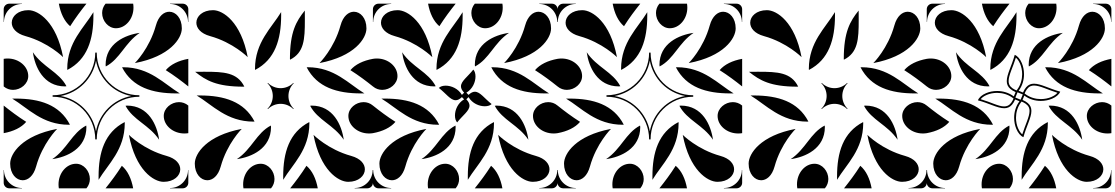

<svg xmlns="http://www.w3.org/2000/svg" viewBox="-20 -1020 6040 1040"><path d="M263 -158C342 -169 448 -215 448 -332L447 -340C369 -299.2 344 -212 263 -158ZM297 -21.5C297 -14.5 297.5 -7.3 298.7 0H448.2C461.2 -15.4 466.8 -33.1 466.8 -50.5C466.8 -92.7 433.8 -133 392 -133C340 -133 297 -82.6 297 -21.5ZM514 -46C566 -132 655.5 -208.3 655.8 -352.9L655.3 -358.8C546.7 -302.6 514 -194 514 -65ZM551.8 0H701.3C691.8 -52.2 671.3 -95.5 640 -122C611.3 -76.7 581.1 -36.6 551.8 0ZM552 -668 553 -660C631 -700.8 656 -788 737 -842C658 -831 552 -785 552 -668ZM533.2 -949.5C533.2 -907.3 566.2 -867 608 -867C660 -867 703 -917.4 703 -978.5C703 -985.6 702.5 -992.7 701.3 -1000H551.8C538.8 -984.7 533.2 -966.9 533.2 -949.5ZM344.2 -647.1 344.7 -641.2C453.3 -697.4 486 -806 486 -935V-954C434 -868 344.5 -791.7 344.2 -647.1ZM298.7 -1000C308.2 -947.8 328.7 -904.5 360 -878C388.6 -923.3 418.9 -963.4 448.2 -1000ZM660 -447C700.8 -369 788 -344 842 -263C831 -342 785 -448 668 -448ZM867 -392C867 -340 917.4 -297 978.5 -297C985.6 -297 992.7 -297.5 1000 -298.7V-448.2C984.7 -461.2 966.9 -466.8 949.5 -466.8C907.3 -466.8 867 -433.8 867 -392ZM641.2 -655.3C697.4 -546.7 806 -514 935 -514H954C868 -566 791.7 -655.5 647.1 -655.8ZM878 -640C923.3 -611.3 963.4 -581.1 1000 -551.8V-701.3C947.8 -691.8 904.5 -671.3 878 -640ZM158 -737C169 -658 215 -552 332 -552L340 -553C299.2 -631 212 -656 158 -737ZM0 -551.8C15.4 -538.8 33.1 -533.2 50.5 -533.2C92.7 -533.2 133 -566.2 133 -608C133 -660 82.6 -703.1 21.5 -703.1C14.4 -703.1 7.3 -702.5 0 -701.3ZM46 -486C132 -434 208.3 -344.5 352.9 -344.2L358.8 -344.7C302.6 -453.3 194 -486 65 -486ZM0 -298.7C52.2 -308.2 95.5 -328.7 122 -360C76.7 -388.7 36.6 -418.9 0 -448.2ZM678.2 -289.5C714.2 -99.5 811.6 -35.1 866.2 -35.1C922.5 -35.1 956.4 -68.1 956.4 -103C956.4 -131.5 933.8 -161.3 882.2 -175.5C756.5 -210.2 678.2 -289.5 678.2 -289.5ZM901.2 0H970C986.6 0 1000 -13.4 1000 -30V-98.8H998.5C998.5 -45.1 954.9 -1.5 901.2 -1.5ZM710.5 -678.3C900.5 -714.3 964.9 -811.6 964.9 -866.2C964.9 -922.5 931.9 -956.4 897 -956.4C868.5 -956.4 838.7 -933.8 824.5 -882.3C789.8 -756.6 710.5 -678.3 710.5 -678.3ZM901.2 -998.5C954.9 -998.5 998.5 -954.9 998.5 -901.3H1000V-970C1000 -986.6 986.6 -1000 970 -1000H901.2ZM43.6 -897C43.6 -868.5 66.2 -838.7 117.8 -824.5C243.4 -789.8 321.8 -710.5 321.8 -710.5C285.8 -900.5 188.4 -964.9 133.8 -964.9C77.5 -964.9 43.6 -931.9 43.6 -897ZM0 -901.3H1.5C1.5 -954.9 45.1 -998.5 98.8 -998.5V-1000H30C13.4 -1000 0 -986.6 0 -970ZM35.1 -133.8C35.1 -77.5 68.1 -43.6 103 -43.6C131.5 -43.6 161.3 -66.3 175.5 -117.8C210.2 -243.5 289.5 -321.8 289.5 -321.8C99.5 -285.8 35.1 -188.4 35.1 -133.8ZM0 -30C0 -13.4 13.4 0 30 0H98.8V-1.5C45.1 -1.5 1.5 -45.1 1.5 -98.8H0ZM265 -496C393 -496 496 -393 496 -265H504C504 -393 607 -496 735 -496V-504C607 -504 504 -607 504 -735H496C496 -607.5 392.5 -504 265 -504ZM308.8 -500C405.6 -518 482 -594.4 500 -691.2C517.9 -594.3 594.3 -517.9 691.2 -500C594.3 -482.1 517.9 -405.7 500 -308.8C482.1 -405.7 405.7 -482.1 308.8 -500Z M1361.2 -647.1 1361.7 -641.2C1470.3 -697.4 1502.5 -806.6 1502.9 -935.4C1502.9 -942.1 1502.9 -947.8 1502.8 -954.5C1450.6 -868.5 1361.5 -791.7 1361.2 -647.1ZM1550.5 -702.4 1551 -696.6C1627.6 -734.5 1631.3 -807.8 1631.3 -910.6C1631.3 -921.3 1631.2 -932.4 1631.2 -943.7C1631.2 -950.1 1631.2 -956.4 1631 -962.9C1584.1 -904.5 1550.8 -847 1550.5 -702.4ZM1045.5 -502.8C1131.5 -450.6 1208.3 -361.5 1352.9 -361.2L1358.8 -361.7C1302.6 -470.3 1193.4 -502.5 1064.6 -502.9C1057.9 -502.9 1052.2 -502.9 1045.5 -502.8ZM1037.1 -631C1095.5 -584.1 1153 -550.8 1297.6 -550.5L1303.4 -551C1265.5 -627.6 1192.2 -631.3 1089.4 -631.3C1078.7 -631.3 1067.6 -631.2 1056.3 -631.2C1049.9 -631.2 1043.6 -631.2 1037.1 -631ZM1043.6 -897C1043.6 -868.5 1066.2 -838.7 1117.8 -824.5C1243.4 -789.8 1321.8 -710.5 1321.8 -710.5C1285.8 -900.5 1188.4 -964.9 1133.8 -964.9C1077.5 -964.9 1043.6 -931.9 1043.6 -897ZM1678.2 -289.5C1714.2 -99.5 1811.6 -35.1 1866.2 -35.1C1922.5 -35.1 1956.4 -68.1 1956.4 -103C1956.4 -131.5 1933.8 -161.3 1882.2 -175.5C1756.5 -210.2 1678.2 -289.5 1678.2 -289.5ZM1901.2 0H1970C1986.6 0 2000 -13.4 2000 -30V-98.8H1998.5C1998.5 -45.1 1954.9 -1.5 1901.2 -1.5ZM1660 -447C1700.8 -369 1788 -344 1842 -263C1831 -342 1785 -448 1668 -448ZM1867 -392C1867 -340 1917.4 -297 1978.5 -297C1985.6 -297 1992.7 -297.5 2000 -298.7V-448.2C1984.7 -461.2 1966.9 -466.8 1949.5 -466.8C1907.3 -466.8 1867 -433.8 1867 -392ZM1641.2 -655.3C1697.4 -546.7 1806 -514 1935 -514H1954C1868 -566 1791.7 -655.5 1647.1 -655.8ZM1878 -640C1923.3 -611.4 1963.4 -581.1 2000 -551.8V-701.3C1947.8 -691.8 1904.5 -671.3 1878 -640ZM1035.1 -133.8C1035.1 -77.5 1068.1 -43.6 1103 -43.6C1131.5 -43.6 1161.3 -66.3 1175.5 -117.8C1210.2 -243.5 1289.5 -321.8 1289.5 -321.8C1099.5 -285.8 1035.1 -188.4 1035.1 -133.8ZM1710.5 -678.3C1900.5 -714.3 1964.9 -811.6 1964.9 -866.2C1964.9 -922.5 1931.9 -956.4 1897 -956.4C1868.5 -956.4 1838.7 -933.8 1824.5 -882.3C1789.8 -756.6 1710.5 -678.3 1710.5 -678.3ZM1263 -158C1342 -169 1448 -215 1448 -332L1447 -340C1369 -299.2 1344 -212 1263 -158ZM1297 -21.5C1297 -14.5 1297.5 -7.3 1298.7 0H1448.2C1461.2 -15.4 1466.8 -33.1 1466.8 -50.5C1466.8 -92.7 1433.8 -133 1392 -133C1340 -133 1297 -82.6 1297 -21.5ZM1514 -46C1566 -132 1655.5 -208.3 1655.8 -352.9L1655.3 -358.8C1546.7 -302.6 1514 -194 1514 -65ZM1551.8 0H1701.3C1691.8 -52.2 1671.3 -95.5 1640 -122C1611.4 -76.7 1581.1 -36.6 1551.8 0ZM1429.1 -431.2 1431.2 -429.1C1450.2 -448.1 1475.1 -457.6 1500 -457.6C1524.9 -457.6 1549.8 -448.1 1568.8 -429.1L1570.9 -431.2C1551.9 -450.2 1542.4 -475.1 1542.4 -500C1542.4 -524.9 1551.9 -549.8 1570.9 -568.8L1568.8 -570.9C1549.8 -551.9 1524.9 -542.4 1500 -542.4C1475.1 -542.4 1450.2 -551.9 1431.2 -570.9L1429.1 -568.8C1448.1 -549.8 1457.6 -524.9 1457.6 -500C1457.6 -475.1 1448.1 -450.2 1429.1 -431.2Z M2357 -543.6C2395.6 -514.2 2419.5 -477.1 2448.1 -477.1C2458.5 -477.1 2469.5 -482 2482 -494L2494 -482C2459.4 -461.7 2444.4 -424.1 2444.4 -394.2C2444.4 -378.4 2448.6 -364.8 2456.3 -357C2486.4 -395.5 2523.1 -419.4 2523.1 -447.8C2523.1 -458.3 2518.1 -469.4 2506 -482L2518 -494C2538.3 -459.4 2575.9 -444.4 2605.8 -444.4C2621.6 -444.4 2635.2 -448.6 2643 -456.3C2604.5 -486.4 2580.6 -523.1 2552.2 -523.1C2541.7 -523.1 2530.7 -518.1 2518 -506L2506 -518C2540.6 -538.3 2555.6 -575.9 2555.6 -605.8C2555.6 -621.6 2551.4 -635.2 2543.7 -643C2513.6 -604.5 2476.9 -580.6 2476.9 -552.2C2476.9 -541.7 2481.9 -530.7 2494 -518L2482 -506C2461.7 -540.6 2424.1 -556 2394.2 -556C2378.4 -556 2364.8 -551.7 2357 -543.6ZM2263 -158C2342 -169 2448 -215 2448 -332L2447 -340C2369 -299.2 2344 -212 2263 -158ZM2297 -21.5C2297 -14.5 2297.5 -7.3 2298.7 0H2448.2C2461.2 -15.4 2466.8 -33.1 2466.8 -50.5C2466.8 -92.7 2433.8 -133 2392 -133C2340 -133 2297 -82.6 2297 -21.5ZM2514 -46C2566 -132 2655.5 -208.3 2655.8 -352.9L2655.3 -358.8C2546.7 -302.6 2514 -194 2514 -65ZM2551.8 0H2701.3C2691.8 -52.2 2671.3 -95.5 2640 -122C2611.3 -76.7 2581.1 -36.6 2551.8 0ZM2552 -668 2553 -660C2631 -700.8 2656 -788 2737 -842C2658 -831 2552 -785 2552 -668ZM2533.2 -949.5C2533.2 -907.3 2566.2 -867 2608 -867C2660 -867 2703 -917.4 2703 -978.5C2703 -985.6 2702.5 -992.7 2701.3 -1000H2551.8C2538.8 -984.7 2533.2 -966.9 2533.2 -949.5ZM2344.2 -647.1 2344.7 -641.2C2453.3 -697.4 2486 -806 2486 -935V-954C2434 -868 2344.5 -791.7 2344.2 -647.1ZM2298.7 -1000C2308.2 -947.8 2328.7 -904.5 2360 -878C2388.6 -923.3 2418.9 -963.4 2448.2 -1000ZM2660 -447C2700.8 -369 2788 -344 2842 -263C2831 -342 2785 -448 2668 -448ZM2867 -392C2867 -340 2917.4 -297 2978.5 -297C2985.6 -297 2992.7 -297.5 3000 -298.7V-448.2C2984.7 -461.2 2966.9 -466.8 2949.5 -466.8C2907.3 -466.8 2867 -433.8 2867 -392ZM2641.2 -655.3C2697.4 -546.7 2806 -514 2935 -514H2954C2868 -566 2791.7 -655.5 2647.1 -655.8ZM2878 -640C2923.3 -611.3 2963.4 -581.1 3000 -551.8V-701.3C2947.8 -691.8 2904.5 -671.3 2878 -640ZM2158 -737C2169 -658 2215 -552 2332 -552L2340 -553C2299.2 -631 2212 -656 2158 -737ZM2000 -551.8C2015.4 -538.8 2033.1 -533.2 2050.5 -533.2C2092.7 -533.2 2133 -566.2 2133 -608C2133 -660 2082.6 -703.1 2021.5 -703.1C2014.4 -703.1 2007.3 -702.5 2000 -701.3ZM2046 -486C2132 -434 2208.3 -344.5 2352.9 -344.2L2358.8 -344.7C2302.6 -453.3 2194 -486 2065 -486ZM2000 -298.7C2052.2 -308.2 2095.5 -328.7 2122 -360C2076.7 -388.7 2036.6 -418.9 2000 -448.2ZM2678.2 -289.5C2714.2 -99.5 2811.6 -35.1 2866.2 -35.1C2922.5 -35.1 2956.4 -68.1 2956.4 -103C2956.4 -131.5 2933.8 -161.3 2882.2 -175.5C2756.5 -210.2 2678.2 -289.5 2678.2 -289.5ZM2901.2 0H2970C2986.6 0 3000 -13.4 3000 -30V-98.8H2998.5C2998.5 -45.1 2954.9 -1.5 2901.2 -1.5ZM2710.5 -678.3C2900.5 -714.3 2964.9 -811.6 2964.9 -866.2C2964.9 -922.5 2931.9 -956.4 2897 -956.4C2868.5 -956.4 2838.7 -933.8 2824.5 -882.3C2789.8 -756.6 2710.5 -678.3 2710.5 -678.3ZM2901.2 -998.5C2954.9 -998.5 2998.5 -954.9 2998.5 -901.3H3000V-970C3000 -986.6 2986.6 -1000 2970 -1000H2901.2ZM2043.6 -897C2043.6 -868.5 2066.2 -838.7 2117.8 -824.5C2243.4 -789.8 2321.8 -710.5 2321.8 -710.5C2285.8 -900.5 2188.4 -964.9 2133.8 -964.9C2077.5 -964.9 2043.6 -931.9 2043.6 -897ZM2000 -901.3H2001.5C2001.5 -954.9 2045.1 -998.5 2098.8 -998.5V-1000H2030C2013.4 -1000 2000 -986.6 2000 -970ZM2035.1 -133.8C2035.1 -77.5 2068.1 -43.6 2103 -43.6C2131.5 -43.6 2161.3 -66.3 2175.5 -117.8C2210.2 -243.5 2289.5 -321.8 2289.5 -321.8C2099.5 -285.8 2035.1 -188.4 2035.1 -133.8ZM2000 -30C2000 -13.4 2013.4 0 2030 0H2098.8V-1.5C2045.1 -1.5 2001.5 -45.1 2001.5 -98.8H2000Z M3263 -158C3342 -169 3448 -215 3448 -332L3447 -340C3369 -299.2 3344 -212 3263 -158ZM3297 -21.5C3297 -14.5 3297.5 -7.3 3298.7 0H3448.2C3461.2 -15.4 3466.8 -33.1 3466.8 -50.5C3466.8 -92.7 3433.8 -133 3392 -133C3340 -133 3297 -82.6 3297 -21.5ZM3514 -46C3566 -132 3655.5 -208.3 3655.8 -352.9L3655.3 -358.8C3546.7 -302.6 3514 -194 3514 -65ZM3551.8 0H3701.3C3691.8 -52.2 3671.3 -95.5 3640 -122C3611.3 -76.7 3581.1 -36.6 3551.8 0ZM3552 -668 3553 -660C3631 -700.8 3656 -788 3737 -842C3658 -831 3552 -785 3552 -668ZM3533.2 -949.5C3533.2 -907.3 3566.2 -867 3608 -867C3660 -867 3703 -917.4 3703 -978.5C3703 -985.6 3702.5 -992.7 3701.3 -1000H3551.8C3538.8 -984.7 3533.2 -966.9 3533.2 -949.5ZM3344.2 -647.1 3344.7 -641.2C3453.3 -697.4 3486 -806 3486 -935V-954C3434 -868 3344.5 -791.7 3344.2 -647.1ZM3298.7 -1000C3308.2 -947.8 3328.7 -904.5 3360 -878C3388.6 -923.3 3418.9 -963.4 3448.2 -1000ZM3660 -447C3700.8 -369 3788 -344 3842 -263C3831 -342 3785 -448 3668 -448ZM3867 -392C3867 -340 3917.4 -297 3978.5 -297C3985.6 -297 3992.7 -297.5 4000 -298.7V-448.2C3984.7 -461.2 3966.9 -466.8 3949.5 -466.8C3907.3 -466.8 3867 -433.8 3867 -392ZM3641.2 -655.3C3697.4 -546.7 3806 -514 3935 -514H3954C3868 -566 3791.7 -655.5 3647.1 -655.8ZM3878 -640C3923.3 -611.3 3963.4 -581.1 4000 -551.8V-701.3C3947.8 -691.8 3904.5 -671.3 3878 -640ZM3158 -737C3169 -658 3215 -552 3332 -552L3340 -553C3299.2 -631 3212 -656 3158 -737ZM3000 -551.8C3015.4 -538.8 3033.1 -533.2 3050.5 -533.2C3092.7 -533.2 3133 -566.2 3133 -608C3133 -660 3082.6 -703.1 3021.5 -703.1C3014.4 -703.1 3007.3 -702.5 3000 -701.3ZM3046 -486C3132 -434 3208.3 -344.5 3352.9 -344.2L3358.8 -344.7C3302.6 -453.3 3194 -486 3065 -486ZM3000 -298.7C3052.2 -308.2 3095.5 -328.7 3122 -360C3076.7 -388.7 3036.6 -418.9 3000 -448.2ZM3678.2 -289.5C3714.2 -99.5 3811.6 -35.1 3866.2 -35.1C3922.5 -35.1 3956.4 -68.1 3956.4 -103C3956.4 -131.5 3933.8 -161.3 3882.2 -175.5C3756.5 -210.2 3678.2 -289.5 3678.2 -289.5ZM3901.2 0H3970C3986.6 0 4000 -13.4 4000 -30V-98.8H3998.5C3998.5 -45.1 3954.9 -1.5 3901.2 -1.5ZM3710.5 -678.3C3900.5 -714.3 3964.9 -811.6 3964.9 -866.2C3964.9 -922.5 3931.9 -956.4 3897 -956.4C3868.5 -956.4 3838.7 -933.8 3824.5 -882.3C3789.8 -756.6 3710.5 -678.3 3710.5 -678.3ZM3901.2 -998.5C3954.9 -998.5 3998.5 -954.9 3998.5 -901.3H4000V-970C4000 -986.6 3986.6 -1000 3970 -1000H3901.2ZM3043.6 -897C3043.6 -868.5 3066.2 -838.7 3117.8 -824.5C3243.4 -789.8 3321.8 -710.5 3321.8 -710.5C3285.8 -900.5 3188.4 -964.9 3133.8 -964.9C3077.5 -964.9 3043.6 -931.9 3043.6 -897ZM3000 -901.3H3001.5C3001.5 -954.9 3045.1 -998.5 3098.8 -998.5V-1000H3030C3013.4 -1000 3000 -986.6 3000 -970ZM3035.1 -133.8C3035.1 -77.5 3068.1 -43.6 3103 -43.6C3131.5 -43.6 3161.3 -66.3 3175.5 -117.8C3210.2 -243.5 3289.5 -321.8 3289.5 -321.8C3099.5 -285.8 3035.1 -188.4 3035.1 -133.8ZM3000 -30C3000 -13.4 3013.4 0 3030 0H3098.8V-1.5C3045.1 -1.5 3001.5 -45.1 3001.5 -98.8H3000ZM3265 -496C3393 -496 3496 -393 3496 -265H3504C3504 -393 3607 -496 3735 -496V-504C3607 -504 3504 -607 3504 -735H3496C3496 -607.5 3392.5 -504 3265 -504ZM3308.8 -500C3405.6 -518 3482 -594.4 3500 -691.2C3517.9 -594.3 3594.3 -517.9 3691.2 -500C3594.3 -482.1 3517.9 -405.7 3500 -308.8C3482.1 -405.7 3405.7 -482.1 3308.8 -500Z M4361.2 -647.1 4361.7 -641.2C4470.3 -697.4 4502.5 -806.6 4502.9 -935.4C4502.9 -942.1 4502.9 -947.8 4502.8 -954.5C4450.6 -868.5 4361.5 -791.7 4361.2 -647.1ZM4550.5 -702.4 4551 -696.6C4627.6 -734.5 4631.3 -807.8 4631.3 -910.6C4631.3 -921.3 4631.2 -932.4 4631.2 -943.7C4631.2 -950.1 4631.2 -956.4 4631 -962.9C4584.1 -904.5 4550.8 -847 4550.5 -702.4ZM4045.5 -502.8C4131.5 -450.6 4208.3 -361.5 4352.9 -361.2L4358.8 -361.7C4302.6 -470.3 4193.4 -502.5 4064.6 -502.9C4057.9 -502.9 4052.2 -502.9 4045.5 -502.8ZM4037.1 -631C4095.5 -584.1 4153 -550.8 4297.6 -550.5L4303.4 -551C4265.5 -627.6 4192.2 -631.3 4089.4 -631.3C4078.7 -631.3 4067.6 -631.2 4056.3 -631.2C4049.9 -631.2 4043.6 -631.2 4037.1 -631ZM4043.6 -897C4043.6 -868.5 4066.2 -838.7 4117.8 -824.5C4243.4 -789.8 4321.8 -710.5 4321.8 -710.5C4285.8 -900.5 4188.4 -964.9 4133.8 -964.9C4077.5 -964.9 4043.6 -931.9 4043.6 -897ZM4678.2 -289.5C4714.2 -99.5 4811.6 -35.1 4866.2 -35.1C4922.5 -35.1 4956.4 -68.1 4956.4 -103C4956.4 -131.5 4933.8 -161.3 4882.2 -175.5C4756.5 -210.2 4678.2 -289.5 4678.2 -289.5ZM4901.2 0H4970C4986.6 0 5000 -13.4 5000 -30V-98.8H4998.5C4998.5 -45.1 4954.9 -1.5 4901.2 -1.5ZM4660 -447C4700.8 -369 4788 -344 4842 -263C4831 -342 4785 -448 4668 -448ZM4867 -392C4867 -340 4917.4 -297 4978.5 -297C4985.6 -297 4992.7 -297.5 5000 -298.7V-448.2C4984.7 -461.2 4966.9 -466.8 4949.5 -466.8C4907.3 -466.8 4867 -433.8 4867 -392ZM4641.2 -655.3C4697.4 -546.7 4806 -514 4935 -514H4954C4868 -566 4791.7 -655.5 4647.1 -655.8ZM4878 -640C4923.3 -611.4 4963.4 -581.1 5000 -551.8V-701.3C4947.8 -691.8 4904.5 -671.3 4878 -640ZM4035.1 -133.8C4035.1 -77.5 4068.1 -43.6 4103 -43.6C4131.5 -43.6 4161.3 -66.3 4175.5 -117.8C4210.2 -243.5 4289.5 -321.8 4289.5 -321.8C4099.5 -285.8 4035.1 -188.4 4035.1 -133.8ZM4710.5 -678.3C4900.5 -714.3 4964.9 -811.6 4964.9 -866.2C4964.9 -922.5 4931.9 -956.4 4897 -956.4C4868.5 -956.4 4838.7 -933.8 4824.5 -882.3C4789.8 -756.6 4710.5 -678.3 4710.5 -678.3ZM4263 -158C4342 -169 4448 -215 4448 -332L4447 -340C4369 -299.2 4344 -212 4263 -158ZM4297 -21.5C4297 -14.5 4297.5 -7.3 4298.7 0H4448.2C4461.2 -15.4 4466.8 -33.1 4466.8 -50.5C4466.8 -92.7 4433.8 -133 4392 -133C4340 -133 4297 -82.6 4297 -21.5ZM4514 -46C4566 -132 4655.5 -208.3 4655.8 -352.9L4655.3 -358.8C4546.7 -302.6 4514 -194 4514 -65ZM4551.8 0H4701.3C4691.8 -52.2 4671.3 -95.5 4640 -122C4611.4 -76.7 4581.1 -36.6 4551.8 0ZM4429.1 -431.2 4431.2 -429.1C4450.2 -448.1 4475.1 -457.6 4500 -457.6C4524.9 -457.6 4549.8 -448.1 4568.8 -429.1L4570.9 -431.2C4551.9 -450.2 4542.4 -475.1 4542.4 -500C4542.4 -524.9 4551.9 -549.8 4570.9 -568.8L4568.8 -570.9C4549.8 -551.9 4524.9 -542.4 4500 -542.4C4475.1 -542.4 4450.2 -551.9 4431.2 -570.9L4429.1 -568.8C4448.1 -549.8 4457.6 -524.9 4457.6 -500C4457.6 -475.1 4448.1 -450.2 4429.1 -431.2Z M5263 -158C5342 -169 5448 -215 5448 -332L5447 -340C5369 -299.2 5344 -212 5263 -158ZM5297 -21.5C5297 -14.5 5297.5 -7.3 5298.7 0H5448.2C5461.2 -15.4 5466.8 -33.1 5466.8 -50.5C5466.8 -92.7 5433.8 -133 5392 -133C5340 -133 5297 -82.6 5297 -21.5ZM5514 -46C5566 -132 5655.5 -208.3 5655.8 -352.9L5655.3 -358.8C5546.7 -302.6 5514 -194 5514 -65ZM5551.8 0H5701.3C5691.8 -52.2 5671.3 -95.5 5640 -122C5611.3 -76.7 5581.1 -36.6 5551.8 0ZM5552 -668 5553 -660C5631 -700.8 5656 -788 5737 -842C5658 -831 5552 -785 5552 -668ZM5533.2 -949.5C5533.2 -907.3 5566.2 -867 5608 -867C5660 -867 5703 -917.4 5703 -978.5C5703 -985.6 5702.5 -992.7 5701.3 -1000H5551.8C5538.8 -984.7 5533.2 -966.9 5533.2 -949.5ZM5344.2 -647.1 5344.7 -641.2C5453.3 -697.4 5486 -806 5486 -935V-954C5434 -868 5344.5 -791.7 5344.2 -647.1ZM5298.7 -1000C5308.2 -947.8 5328.7 -904.5 5360 -878C5388.6 -923.3 5418.9 -963.4 5448.2 -1000ZM5660 -447C5700.8 -369 5788 -344 5842 -263C5831 -342 5785 -448 5668 -448ZM5867 -392C5867 -340 5917.4 -297 5978.5 -297C5985.6 -297 5992.7 -297.5 6000 -298.7V-448.2C5984.7 -461.2 5966.9 -466.8 5949.5 -466.8C5907.3 -466.8 5867 -433.8 5867 -392ZM5641.2 -655.3C5697.4 -546.7 5806 -514 5935 -514H5954C5868 -566 5791.7 -655.5 5647.1 -655.8ZM5878 -640C5923.3 -611.3 5963.4 -581.1 6000 -551.8V-701.3C5947.8 -691.8 5904.5 -671.3 5878 -640ZM5158 -737C5169 -658 5215 -552 5332 -552L5340 -553C5299.2 -631 5212 -656 5158 -737ZM5000 -551.8C5015.4 -538.8 5033.1 -533.2 5050.5 -533.2C5092.7 -533.2 5133 -566.2 5133 -608C5133 -660 5082.6 -703.1 5021.5 -703.1C5014.4 -703.1 5007.3 -702.5 5000 -701.3ZM5046 -486C5132 -434 5208.3 -344.5 5352.9 -344.2L5358.8 -344.7C5302.6 -453.3 5194 -486 5065 -486ZM5000 -298.7C5052.2 -308.2 5095.5 -328.7 5122 -360C5076.7 -388.7 5036.6 -418.9 5000 -448.2ZM5678.2 -289.5C5714.2 -99.5 5811.6 -35.1 5866.2 -35.1C5922.5 -35.1 5956.4 -68.1 5956.4 -103C5956.4 -131.5 5933.8 -161.3 5882.2 -175.5C5756.5 -210.2 5678.2 -289.5 5678.2 -289.5ZM5901.2 0H5970C5986.6 0 6000 -13.4 6000 -30V-98.8H5998.5C5998.5 -45.1 5954.9 -1.5 5901.2 -1.5ZM5710.5 -678.3C5900.5 -714.3 5964.9 -811.6 5964.9 -866.2C5964.9 -922.5 5931.9 -956.4 5897 -956.4C5868.5 -956.4 5838.7 -933.8 5824.5 -882.3C5789.8 -756.6 5710.5 -678.3 5710.5 -678.3ZM5901.2 -998.5C5954.9 -998.5 5998.5 -954.9 5998.5 -901.3H6000V-970C6000 -986.6 5986.6 -1000 5970 -1000H5901.2ZM5043.6 -897C5043.6 -868.5 5066.2 -838.7 5117.8 -824.5C5243.4 -789.8 5321.8 -710.5 5321.8 -710.5C5285.8 -900.5 5188.4 -964.9 5133.8 -964.9C5077.5 -964.9 5043.6 -931.9 5043.6 -897ZM5000 -901.3H5001.5C5001.5 -954.9 5045.1 -998.5 5098.8 -998.5V-1000H5030C5013.4 -1000 5000 -986.6 5000 -970ZM5035.1 -133.8C5035.1 -77.5 5068.1 -43.6 5103 -43.6C5131.5 -43.6 5161.3 -66.3 5175.5 -117.8C5210.2 -243.5 5289.5 -321.8 5289.5 -321.8C5099.5 -285.8 5035.1 -188.4 5035.1 -133.8ZM5000 -30C5000 -13.4 5013.4 0 5030 0H5098.8V-1.5C5045.1 -1.5 5001.5 -45.1 5001.5 -98.8H5000ZM5277 -476.5C5335.1 -461.6 5382.5 -433.7 5419.5 -433.7C5427.4 -433.7 5434.8 -435 5441.7 -437.9C5456.1 -444 5468.4 -457.2 5478.7 -481.2L5502.3 -471.6C5481.6 -443.9 5473.3 -412 5473.3 -382.1C5473.3 -360 5477.8 -338.9 5485.3 -321.4C5494.5 -299.5 5508.3 -283.2 5523.5 -277C5539.1 -335.2 5566.7 -382.4 5566.7 -419.1C5566.7 -427.1 5565.4 -434.5 5562.5 -441.5C5556.3 -455.9 5543 -468.3 5518.8 -478.7L5528.4 -502.3C5556.1 -481.6 5588 -473.3 5617.9 -473.3C5640 -473.3 5661.1 -477.8 5678.6 -485.3C5700.5 -494.5 5716.8 -508.3 5723 -523.5C5664.8 -539.1 5617.6 -566.7 5580.9 -566.7C5572.9 -566.7 5565.5 -565.4 5558.5 -562.5C5544.1 -556.3 5531.7 -543 5521.3 -518.8L5497.7 -528.4C5518.4 -556.1 5526.7 -588 5526.7 -617.9C5526.7 -640 5522.2 -661.1 5514.7 -678.6C5505.5 -700.5 5491.7 -716.8 5476.5 -723C5460.9 -664.8 5433.3 -617.6 5433.3 -580.9C5433.3 -572.9 5434.6 -565.5 5437.5 -558.6C5443.7 -544.1 5457 -531.7 5481.2 -521.3L5471.6 -497.7C5443.6 -518.6 5411.3 -527.1 5381 -527.1C5359.2 -527.1 5338.5 -522.7 5321.2 -515.3C5299.3 -506.1 5283 -492.1 5277 -476.5ZM5479.9 -491.5 5491.5 -520.1C5497.2 -517.8 5505.8 -514.3 5520.1 -508.5C5519 -505.7 5510.9 -485.6 5508.5 -479.9ZM5443.3 -581C5443.3 -612.7 5466.7 -655.9 5482.6 -707.8C5485.5 -705.3 5496.3 -696.5 5505.5 -674.7C5512.4 -658.4 5516.7 -638.7 5516.7 -618.1C5516.7 -590 5508.9 -560.1 5489.7 -534.3L5486.4 -530C5472.1 -536.1 5453.9 -545.5 5446.7 -562.5C5444.3 -568.1 5443.3 -574.3 5443.3 -581ZM5292 -482.7C5296.8 -488.8 5306.8 -498.4 5325.1 -506.1C5341.1 -512.9 5360.5 -517 5380.9 -517C5409.2 -517 5439.6 -509.1 5465.7 -489.7L5470 -486.4C5464 -472.3 5454.6 -454.2 5437.8 -447.1C5432 -444.6 5425.7 -443.5 5419 -443.5C5388.5 -443.5 5348.6 -466.1 5292 -482.7ZM5483.3 -381.9C5483.3 -410 5491.1 -439.9 5510.3 -465.7L5513.5 -470C5527.9 -463.9 5546.1 -454.5 5553.3 -437.5C5555.7 -431.9 5556.7 -425.7 5556.7 -419C5556.7 -387.3 5533.3 -344.1 5517.4 -292.2C5514.5 -294.7 5503.7 -303.5 5494.5 -325.3C5487.5 -341.6 5483.3 -361.3 5483.3 -381.9ZM5530 -513.6C5536.1 -527.9 5545.5 -546.1 5562.5 -553.3C5568.1 -555.7 5574.3 -556.7 5581 -556.7C5612.7 -556.7 5655.9 -533.3 5707.8 -517.4C5705.3 -514.5 5696.5 -503.7 5674.7 -494.5C5658.4 -487.5 5638.7 -483.3 5618 -483.3C5590 -483.3 5560.1 -491.1 5534.3 -510.3Z"/></svg>

Font: GlukFrames07
Style: Medium
Weight: 500
Monospace: yes
Designer: gluk
Foundry: gluk
Version: Version 1.00